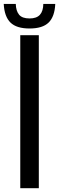

<svg xmlns="http://www.w3.org/2000/svg" viewBox="-48 -984 310 1004"><path d="M58 0V-800H155V0ZM106.5 -835Q38.5 -835 6.8 -866Q-25 -897 -28.5 -963.5H34.5Q35.5 -927 51.8 -907.2Q68 -887.5 106.5 -887.5Q143.5 -887.5 160.8 -906.8Q178 -926 178.5 -963.5H241Q238 -897 206.2 -866Q174.5 -835 106.5 -835Z"/></svg>

Font: Big Shoulders Stencil Text Thin SemiBold
Style: Regular
Weight: 600
Version: Version 2.001